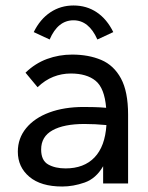

<svg xmlns="http://www.w3.org/2000/svg" viewBox="-20 -669 540 700"><path d="M207 11Q129 11 87 -24.5Q45 -60 45 -116Q45 -165 75.5 -202Q106 -239 160 -259Q214 -279 285 -279Q302 -279 323 -278.5Q344 -278 367 -276Q361 -348 328.5 -374.5Q296 -401 238 -401Q205 -401 174.5 -389Q144 -377 117 -351L73 -404Q108 -438 151.5 -454Q195 -470 243 -470Q303 -470 349 -450.5Q395 -431 421 -383Q447 -335 447 -251V0H356V-63Q330 -18 288.5 -3.5Q247 11 207 11ZM130 -124Q130 -84 155.5 -69.5Q181 -55 219 -55Q286 -55 324.5 -95Q363 -135 368 -213Q327 -217 288 -217Q213 -217 171.5 -194Q130 -171 130 -124ZM161 -525 103 -552Q126 -599 163.5 -624Q201 -649 248 -649Q296 -649 333 -624Q370 -599 393 -552L335 -525Q304 -595 248 -595Q191 -595 161 -525Z"/></svg>

Font: Inconsolata Medium
Style: Regular
Weight: 500
Monospace: yes
Designer: Raph Levien, Cyreal, Brenton Simpson
Foundry: Raph Levien, Cyreal, Google
Version: Version 3.001; ttfautohint (v1.8.2.53-6de2)